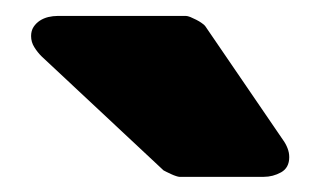

<svg xmlns="http://www.w3.org/2000/svg" viewBox="-20 -749 429 247"><path d="M352.1 -546.9Q352.1 -533.2 341.6 -527.3Q331.1 -521.5 319.3 -521.5H210.9Q209.5 -521.5 206.5 -522.5Q203.6 -523.4 200.4 -524.9Q197.3 -526.4 194.3 -527.8Q191.4 -529.3 190.4 -529.8L33.7 -676.3Q28.3 -681.6 24.2 -688.2Q20 -694.8 20 -702.6Q20 -709.5 23.2 -714.4Q26.4 -719.2 31.2 -722.4Q36.1 -725.6 42.2 -727.1Q48.3 -728.5 54.2 -728.5H219.2Q221.2 -728.5 224.9 -727.1Q228.5 -725.6 232.4 -723.6Q236.3 -721.7 239.7 -719.2Q243.2 -716.8 244.1 -715.3L344.2 -568.8Q347.7 -564 349.9 -558.3Q352.1 -552.7 352.1 -546.9Z"/></svg>

Font: Akaash Gobhi Moti
Style: Regular
Weight: 400
Designer: Kulbir Singh Thind, MD
Foundry: Punjab Online
Version: Version 1.200